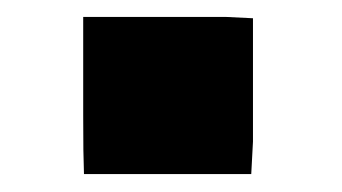

<svg xmlns="http://www.w3.org/2000/svg" viewBox="-20 -191 395 222"><path d="M77.1 10.3Q76.7 -3.9 76.4 -17.6Q76.2 -31.2 76.2 -57.6V-171.4H241.7L272.5 -169.9V-27.3L270.5 10.3Z"/></svg>

Font: Seymour One
Style: Regular
Weight: 400
Designer: Vernon Adams
Foundry: Vernon Adams
Version: Version 1.100; ttfautohint (v1.8.4.7-5d5b);gftools[0.9.33]